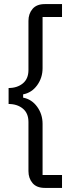

<svg xmlns="http://www.w3.org/2000/svg" viewBox="-20 -780 383 938"><path d="M199 138Q159 138 139 114.5Q119 91 119 56V-184Q119 -227 91.5 -249.5Q64 -272 22 -272V-350Q64 -350 91.5 -372.5Q119 -395 119 -438V-678Q119 -713 139 -736.5Q159 -760 199 -760H283V-697H188V-447Q188 -400 161.5 -363.5Q135 -327 93 -319V-303Q135 -295 161.5 -258.5Q188 -222 188 -175V75H283V138Z"/></svg>

Font: IBM Plex Sans Arabic
Style: Regular
Weight: 400
Designer: Mike Abbink, Paul van der Laan, Pieter van Rosmalen, Wael Morcos, Khajak Apelian
Foundry: Bold Monday
Version: Version 1.005